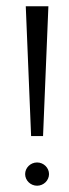

<svg xmlns="http://www.w3.org/2000/svg" viewBox="-20 -595 220 611"><path d="M60 -41C60 -21 77 -4 98 -4C119 -4 136 -21 136 -41C136 -61 119 -78 98 -78C77 -78 60 -61 60 -41ZM62 -575 79 -162H117L134 -575Z"/></svg>

Font: Charger Sport
Style: HLExt
Weight: 100
Designer: Jasper
Foundry: Cannot Into Space Fonts
Version: Version 1.1